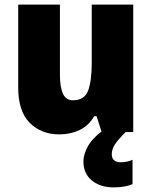

<svg xmlns="http://www.w3.org/2000/svg" viewBox="-20 -666 658 833"><path d="M558 -646V-93H421L399 -162H389Q365 -121 325.5 -102Q286 -83 237 -83Q159 -83 109 -133Q59 -183 59 -286V-646H240V-342Q240 -288 253 -259.5Q266 -231 297 -231Q347 -231 362.5 -273.5Q378 -316 378 -393V-646ZM465 3Q465 38 504 38Q517 38 531.5 35Q546 32 555 27V133Q541 139 520.5 143Q500 147 474 147Q415 147 378.5 117Q342 87 342 35Q342 1 364 -36Q386 -73 447 -115L525 -93Q492 -60 478.5 -39.5Q465 -19 465 3Z"/></svg>

Font: Noto Sans Telugu UI SemiCondensed Black
Style: Regular
Weight: 900
Width: 4
Designer: Jelle Bosma - Monotype Design Team
Foundry: Monotype Imaging Inc.
Version: Version 2.005; ttfautohint (v1.8.4.7-5d5b)